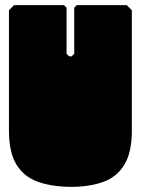

<svg xmlns="http://www.w3.org/2000/svg" viewBox="-20 -720 550 750"><path d="M255 10Q180 9 126.5 -10.5Q73 -30 44 -77.5Q15 -125 15 -210V-680L35 -700H230L240 -690V-510L250 -500H260L270 -510V-690L280 -700H475L495 -680V-210Q495 -125 466 -77Q437 -29 383.5 -9.5Q330 10 255 10Z"/></svg>

Font: GTL001
Style: Regular
Weight: 400
Designer: Eli Heuer
Foundry: GTL Type Label
Version: Version 0.100; ttfautohint (v1.8.4.7-5d5b)